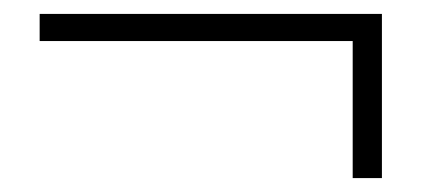

<svg xmlns="http://www.w3.org/2000/svg" viewBox="-20 -438 611 276"><path d="M529 -182V-418H37V-379H487V-182Z"/></svg>

Font: AllPunType ExtraLight
Style: Regular
Weight: 280
Version: 1.0